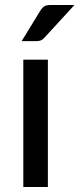

<svg xmlns="http://www.w3.org/2000/svg" viewBox="-20 -746 317 766"><path d="M171 -508V0H73V-508ZM277 -726 158.5 -597Q151 -588.5 144 -585.2Q137 -582 125.5 -582H66.5L140.5 -703Q147.5 -714.5 155.8 -720.2Q164 -726 181.5 -726Z"/></svg>

Font: Lato 2
Style: Regular
Weight: 500
Designer: Lukasz Dziedzic with Adam Twardoch and Botio Nikoltchev
Foundry: tyPoland Lukasz Dziedzic
Version: Version 2.015; 2015-08-06; http://www.latofonts.com/